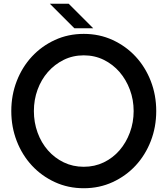

<svg xmlns="http://www.w3.org/2000/svg" viewBox="-20 -990 890 1020"><path d="M475 -840H375L245 -970H345ZM810 -400Q810 -315 781 -240.5Q752 -166 700.5 -110.5Q649 -55 578.5 -22.5Q508 10 425 10Q342 10 271.5 -22.5Q201 -55 149.5 -110.5Q98 -166 69 -240.5Q40 -315 40 -400Q40 -485 69 -559.5Q98 -634 149.5 -689.5Q201 -745 271.5 -777.5Q342 -810 425 -810Q508 -810 578.5 -777.5Q649 -745 700.5 -689.5Q752 -634 781 -559.5Q810 -485 810 -400ZM690 -400Q690 -460 670 -513.5Q650 -567 615 -607.5Q580 -648 531.5 -672Q483 -696 425 -696Q367 -696 318.5 -672Q270 -648 234.5 -607.5Q199 -567 179.5 -513.5Q160 -460 160 -400Q160 -340 179.5 -286Q199 -232 234.5 -191.5Q270 -151 318.5 -127.5Q367 -104 425 -104Q483 -104 531.5 -127.5Q580 -151 615 -191.5Q650 -232 670 -286Q690 -340 690 -400Z"/></svg>

Font: Gauge Heavy
Style: Heavy
Weight: 900
Designer: Daniel Pimley
Foundry: Daniel Pimley
Version: Version 2.0